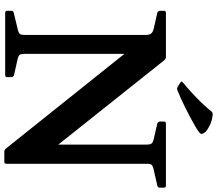

<svg xmlns="http://www.w3.org/2000/svg" viewBox="-78 -925 1007 891"><g transform="rotate(90 425.5 -479.5)"><path d="M762 -688Q750 -685 745 -679.5Q740 -674 740 -658V-5Q740 4 730 4H685Q675 4 669 -4L159 -642L230 -706V-88Q230 -74 234 -68Q238 -62 253 -58L329 -41Q338 -37 338 -28V-9Q338 0 328 0H40Q30 0 30 -10V-29Q30 -38 40 -40L119 -59Q132 -62 137 -67.5Q142 -73 142 -89V-654Q142 -670 135.5 -677.5Q129 -685 115 -689L39 -706Q30 -710 30 -719V-737Q30 -746 40 -746H243Q253 -746 259 -739L716 -165L651 -64V-659Q651 -672 646.5 -678.5Q642 -685 627 -689L553 -706Q544 -710 544 -719V-737Q544 -746 554 -746H841Q851 -746 851 -736V-718Q851 -708 841 -706ZM363 -813Q355 -818 362 -824Q384 -842 407.5 -863.5Q431 -885 454.5 -909Q478 -933 497 -957Q503 -964 513 -963Q539 -960 558.5 -951Q578 -942 591 -931Q599 -921 601 -914.5Q603 -908 595.5 -901.5Q588 -895 568 -883Q528 -860 482 -837Q436 -814 398 -799Q390 -796 382 -801Z"/></g></svg>

Font: Hahmlet SemiBold
Style: Regular
Weight: 600
Version: Version 1.002